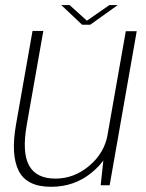

<svg xmlns="http://www.w3.org/2000/svg" viewBox="-20 -712 562 738"><path d="M367 0H401.5L505.5 -592H463.5L379 -112ZM146.5 -593H105L41.5 -233Q21 -116.5 52 -55.2Q83 6 176 6Q266 6 332 -48.2Q398 -102.5 410 -170L394 -195.5Q381.5 -124 323.2 -74.8Q265 -25.5 193 -25.5Q119.5 -25.5 91.8 -75.8Q64 -126 83 -233ZM295.5 -617H327L432.5 -692.5H400.5L314 -632.5L247.5 -692.5H215.5Z"/></svg>

Font: Anybody UltraCondensed Thin ExtraLight
Style: Italic
Weight: 250
Italic angle: -10°
Version: Version 1.111